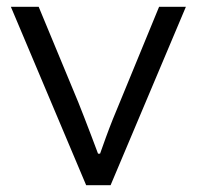

<svg xmlns="http://www.w3.org/2000/svg" viewBox="-20 -546 580 566"><path d="M234 0 12 -526H94L211 -244Q218 -227 228.5 -199.5Q239 -172 250 -143.5Q261 -115 269 -93H275Q282 -113 292 -140.5Q302 -168 313 -195.5Q324 -223 333 -244L449 -526H528L306 0Z"/></svg>

Font: Archivo SemiExpanded Light
Style: Regular
Weight: 300
Width: 6
Designer: Hector Gatti
Foundry: Omnibus-Type
Version: Version 2.001